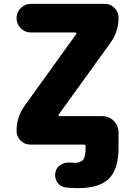

<svg xmlns="http://www.w3.org/2000/svg" viewBox="-20 -775 698 1002"><path d="M140.6 -754.9H526.4Q556.6 -754.9 577.6 -733.9Q598.6 -712.9 598.6 -682.6Q598.6 -610.4 556.6 -551.8L286.1 -176.8Q284.2 -174.8 285.6 -171.9Q287.1 -168.9 290 -168.9H513.7Q548.8 -168.9 573.7 -144Q598.6 -119.1 598.6 -84V-27.3V-4.9Q598.6 108.4 548.3 157.7Q498 207 385.7 207Q353.5 207 322.3 203.1Q293.9 199.2 278.3 175.8Q267.6 158.2 267.6 138.7Q267.6 130.9 269.5 123Q274.4 98.6 296.9 85Q315.4 73.2 337.9 73.2Q342.8 73.2 347.7 73.2Q355.5 74.2 363.3 74.2Q365.2 75.2 366.2 75.2Q400.4 75.2 414.1 58.6Q426.8 42 426.8 -4.9V-10.7Q426.8 -20.5 417 -20.5H138.7Q108.4 -20.5 87.4 -41.5Q66.4 -62.5 66.4 -91.8Q66.4 -164.1 108.4 -222.7L377.9 -597.7Q379.9 -599.6 378.4 -602.5Q377 -605.5 374 -605.5H140.6Q110.4 -605.5 88.4 -627.4Q66.4 -649.4 66.4 -680.2Q66.4 -710.9 88.4 -732.9Q110.4 -754.9 140.6 -754.9Z"/></svg>

Font: Gen Jyuu GothicX Heavy
Style: Bold
Weight: 900
Designer: [Source Han Sans]
Ryoko NISHIZUKA  (kana & ideographs); Paul D. Hunt (Latin, Greek & Cyrillic); Wenlong ZHANG  (bopomofo
Version: Version 1.002.20150607